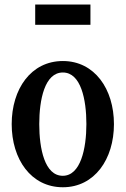

<svg xmlns="http://www.w3.org/2000/svg" viewBox="-20 -798 542 829"><path d="M132 -691H370.5V-778.5H132ZM251.5 10.5C388.5 10.5 472 -111 472 -262C472 -413.5 388.5 -534.5 251.5 -534.5C113.5 -534.5 30.5 -413.5 30.5 -262C30.5 -111 113.5 10.5 251.5 10.5ZM251 -39C173 -39 149.5 -156 149.5 -262C149.5 -368 173 -485 251.5 -485C329.5 -485 353 -368 353 -262.5C353 -156 328 -39 251 -39Z"/></svg>

Font: Libre Caslon Condensed SemiBold
Style: Regular
Weight: 600
Designer: Pablo Impallari, Rodrigo Fuenzalida, Katja Schimmel, Ertekin Erdin
Foundry: Pablo Impallari, Rodrigo Fuenzalida
Version: Version 2.000;gftools[0.9.33]